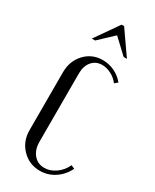

<svg xmlns="http://www.w3.org/2000/svg" viewBox="-177 -711 621 768"><g transform="rotate(30 133.5 -327.0)"><path d="M67.9 -554.2 143.1 -662.1H154.8L230 -554.2H214.8L148.9 -616.2L83 -554.2ZM35.2 -379.9Q35.2 -432.1 67.9 -467Q100.6 -502 149.9 -502Q178.7 -502 204.3 -489.7Q230 -477.5 248 -455.1L233.9 -443.8Q219.7 -462.4 199 -473.1Q178.2 -483.9 157.2 -483.9Q128.4 -483.9 110.6 -463.1Q92.8 -442.4 92.8 -408.2V-92.8Q92.8 -56.2 111.6 -33.7Q130.4 -11.2 161.1 -11.2Q188.5 -11.2 213.4 -29.1Q238.3 -46.9 251 -75.2L267.1 -67.9Q250 -32.7 219.2 -12.5Q188.5 7.8 151.9 7.8Q102.1 7.8 68.6 -26.9Q35.2 -61.5 35.2 -112.8Z"/></g></svg>

Font: Moniqa Narrow Heading
Style: Regular
Weight: 400
Width: 4
Designer: Rajesh Rajput
Foundry: Rajesh Rajput
Version: Version 1.000